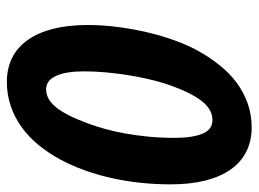

<svg xmlns="http://www.w3.org/2000/svg" viewBox="-114 -601 728 540"><g transform="rotate(90 250.0 -331.0)"><path d="M50.3 -213.9Q50.3 -256.8 56.2 -300.5Q62 -344.2 71.8 -385Q81.5 -425.8 95 -461.9Q108.4 -498 124 -525.9Q142.1 -558.1 164.1 -585.4Q186 -612.8 212.6 -632.6Q239.3 -652.3 270.8 -663.6Q302.2 -674.8 338.9 -674.8Q376.5 -674.8 406.2 -659.9Q436 -645 456.5 -616Q477.1 -586.9 487.8 -544.4Q498.5 -502 498.5 -447.3Q498.5 -359.4 480.5 -279.5Q462.4 -199.7 428.7 -136.7Q410.2 -102.5 387.2 -74.7Q364.3 -46.9 336.9 -27.3Q309.6 -7.8 277.8 2.9Q246.1 13.7 210 13.7Q172.4 13.7 142.6 -1.2Q112.8 -16.1 92.3 -45.2Q71.8 -74.2 61 -116.5Q50.3 -158.7 50.3 -213.9ZM367.7 -458.5Q367.7 -507.8 356.2 -536.1Q344.7 -564.5 317.4 -564.5Q286.6 -564.5 262 -531.5Q237.3 -498.5 214.8 -430.2Q208 -408.7 201.7 -381.1Q195.3 -353.5 190.7 -323.2Q186 -293 183.3 -262Q180.7 -231 180.7 -202.6Q180.7 -152.8 193.4 -124.8Q206.1 -96.7 231 -96.7Q259.3 -96.7 282.2 -125.2Q305.2 -153.8 328.1 -216.8Q335.9 -238.3 343 -263.9Q350.1 -289.6 355.5 -319.6Q360.8 -349.6 364.3 -384.3Q367.7 -418.9 367.7 -458.5Z"/></g></svg>

Font: PT Astra Sans
Style: Bold Italic
Weight: 700
Italic angle: -16°
Designer: A.Korolkova, I. Chaeva
Foundry: ParaType Ltd
Version: Version 1.002W